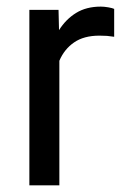

<svg xmlns="http://www.w3.org/2000/svg" viewBox="-20 -558 378 578"><path d="M323.7 -447.3Q312 -449.2 302 -450Q292 -450.7 279.3 -450.7Q232.4 -450.7 202.9 -430.2Q173.3 -409.7 158.7 -375V0H68.4V-528.3H156.2L157.7 -467.3Q178.2 -500 209 -519Q239.7 -538.1 283.7 -538.1Q293.5 -538.1 306.2 -535.9Q318.8 -533.7 323.7 -531.2Z"/></svg>

Font: Nahid FD
Style: FD
Weight: 400
Foundry: DejaVu fonts team - Redesigned by Saber Rastikerdar
Version: Version 0.3.0